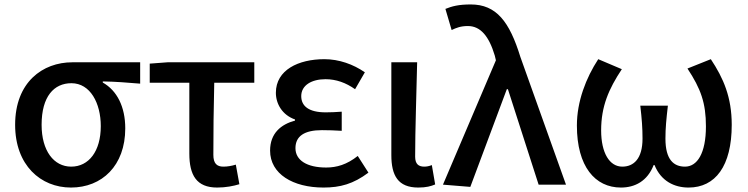

<svg xmlns="http://www.w3.org/2000/svg" viewBox="-20 -830 3363 863"><path d="M299 13C438 13 543 -85 543 -253C543 -350 506 -423 442 -459V-464C502 -463 549 -459 610 -454V-550H305C172 -550 48 -461 48 -269C48 -87 163 13 299 13ZM300 -81C222 -81 167 -152 167 -269C167 -397 223 -456 301 -456C386 -456 433 -366 433 -263C433 -150 379 -81 300 -81Z M956 13C995 13 1030 6 1056 -2L1040 -90C1020 -84 1002 -81 984 -81C955 -81 939 -95 939 -134C939 -230 940 -344 943 -458H1123V-550H733L653 -544V-458H831V-140C831 -43 863 13 956 13Z M1434 13C1509 13 1568 -3 1636 -54L1588 -129C1539 -90 1493 -77 1446 -77C1359 -77 1308 -110 1308 -164C1308 -218 1348 -245 1427 -245C1455 -245 1484 -244 1516 -242V-328C1489 -326 1466 -325 1444 -325C1368 -325 1334 -353 1334 -398C1334 -447 1381 -474 1443 -474C1491 -474 1535 -458 1576 -429L1620 -505C1568 -541 1504 -564 1438 -564C1322 -564 1220 -516 1220 -413C1220 -363 1249 -313 1306 -293V-288C1243 -271 1194 -231 1194 -153C1194 -48 1297 13 1434 13Z M1860 13C1896 13 1917 7 1936 -1L1921 -88C1909 -83 1897 -81 1887 -81C1861 -81 1846 -93 1846 -126C1846 -246 1852 -408 1855 -550H1739V-133C1739 -41 1769 13 1860 13Z M2094 10 2258 -429H2263L2401 0H2524L2319 -574C2270 -733 2211 -810 2096 -810C2041 -810 2012 -802 1982 -790L2010 -695C2031 -705 2051 -713 2083 -713C2140 -713 2178 -667 2204 -580L2209 -559L1971 0Z M2771 13C2834 13 2890 -16 2918 -88H2922C2951 -16 3011 13 3075 13C3195 13 3269 -83 3269 -269C3269 -393 3232 -478 3175 -564L3070 -522C3130 -431 3153 -367 3153 -262C3153 -141 3114 -81 3059 -81C3009 -81 2971 -111 2971 -207C2971 -255 2975 -294 2982 -355H2858C2865 -294 2868 -255 2868 -207C2868 -116 2828 -81 2777 -81C2720 -81 2682 -142 2682 -244C2682 -352 2716 -430 2775 -519L2669 -564C2614 -480 2573 -374 2573 -266C2573 -81 2655 13 2771 13Z"/></svg>

Font: Noto Sans JP Medium
Style: Regular
Weight: 500
Designer: Ryoko NISHIZUKA  (kana, bopomofo & ideographs); Paul D. Hunt (Latin, Greek & Cyrillic); Sandoll Communications , Soo-you
Foundry: Adobe
Version: Version 2.002;hotconv 1.0.116;makeotfexe 2.5.65601